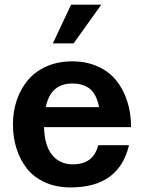

<svg xmlns="http://www.w3.org/2000/svg" viewBox="-20 -800 624 832"><path d="M209 -611.8 288.1 -779.8H418.9L298.8 -611.8ZM547.9 -249H170.9Q172.9 -168.5 206.1 -128.2Q239.3 -87.9 294.9 -87.9Q340.3 -87.9 367.4 -108.2Q394.5 -128.4 405.8 -170.9H539.1Q495.6 12.2 286.1 12.2Q224.1 12.2 175.3 -9.8Q126.5 -31.7 96.7 -69.6Q66.9 -107.4 51.5 -156.2Q36.1 -205.1 36.1 -261.2Q36.1 -316.9 52.7 -366Q69.3 -415 100.8 -452.6Q132.3 -490.2 181.6 -512.2Q231 -534.2 292 -534.2Q353.5 -534.2 402.6 -512.5Q451.7 -490.7 483.2 -452.1Q514.6 -413.6 531.2 -361.8Q547.9 -310.1 547.9 -249ZM293 -438Q248 -438 219 -414.1Q189.9 -390.1 178.2 -335.9H409.2Q398.9 -390.1 370.6 -414.1Q342.3 -438 293 -438Z"/></svg>

Font: Standard
Style: Bold
Weight: 400
Designer: Bryce Wilner
Version: Version 2.000;PS 2.0;hotconv 16.6.51;makeotf.lib2.5.65220 DE